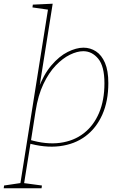

<svg xmlns="http://www.w3.org/2000/svg" viewBox="-74 -785 663 1035"><path d="M-54 230 -52 215 42 201 35 209 186 -742 192 -732 101 -745 103 -760 210 -765 135 -293 130 -301Q160 -382 202.5 -432Q245 -482 291 -505Q337 -528 376 -528Q413 -528 443.5 -508Q474 -488 492 -446Q510 -404 510 -337Q510 -240 477.5 -167Q445 -94 386.5 -50.5Q328 -7 247.5 3Q167 13 71 -15L91 -16L55 209L47 201L152 215L150 230ZM91 -15 84 -32Q175 -5 249.5 -15Q324 -25 377.5 -66.5Q431 -108 460 -176.5Q489 -245 489 -336Q489 -428 455.5 -468.5Q422 -509 375 -509Q342 -509 303 -490Q264 -471 226.5 -432Q189 -393 160 -332Q131 -271 118 -187Z"/></svg>

Font: Bitter Thin
Style: Italic
Weight: 100
Italic angle: -9°
Designer: Sol Matas, and Bitter project Authors
Foundry: Sol Matas
Version: Version 2.002